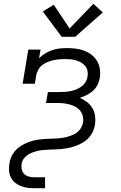

<svg xmlns="http://www.w3.org/2000/svg" viewBox="-20 -793 640 1018"><path d="M162 205Q143 205 124.5 202.5Q106 200 89 193Q72 186 58.5 174.5Q45 163 37 146.5Q29 130 28 111Q27 92 30 74Q32 57 39 40.5Q46 24 57.5 10Q69 -4 84 -14.5Q99 -25 115 -32.5Q131 -40 148 -45Q165 -50 181.5 -52.5Q198 -55 215 -56Q232 -57 249 -57.5Q266 -58 282.5 -59Q299 -60 316 -63Q333 -66 350 -71.5Q367 -77 382 -86.5Q397 -96 407 -111Q417 -126 420 -143Q423 -160 419 -176.5Q415 -193 405.5 -205.5Q396 -218 381.5 -226Q367 -234 351.5 -238.5Q336 -243 319 -245Q302 -247 285 -247H224L234 -305H294Q309 -305 324 -306Q339 -307 354.5 -310Q370 -313 384.5 -319Q399 -325 412 -334.5Q425 -344 433.5 -358Q442 -372 444 -387Q447 -402 444 -417Q441 -432 432 -443Q423 -454 410 -461.5Q397 -469 383 -473Q369 -477 353.5 -478.5Q338 -480 323 -480Q308 -480 293 -478.5Q278 -477 262.5 -473.5Q247 -470 232 -464Q217 -458 204 -448Q191 -438 183 -423.5Q175 -409 172 -394L165 -349H100L130 -530H195L187 -484Q202 -499 220 -510Q238 -521 257.5 -527.5Q277 -534 296.5 -536Q316 -538 336 -538Q359 -538 382.5 -535Q406 -532 427 -524Q448 -516 466 -502Q484 -488 495 -469Q506 -450 509.5 -426.5Q513 -403 509 -380Q506 -361 497 -343Q488 -325 473 -311.5Q458 -298 439.5 -289Q421 -280 403 -274Q423 -266 440.5 -252.5Q458 -239 469.5 -220.5Q481 -202 484 -179Q487 -156 484 -133Q481 -116 474.5 -100Q468 -84 457 -70Q446 -56 431.5 -45.5Q417 -35 401 -27.5Q385 -20 368.5 -15Q352 -10 335.5 -7Q319 -4 302.5 -2.5Q286 -1 269.5 -0.5Q253 0 236.5 0.5Q220 1 203.5 3Q187 5 170 9.5Q153 14 137.5 22Q122 30 110 43.5Q98 57 95 73Q92 89 95 104Q98 119 108 129Q118 139 132.5 143Q147 147 162 147H219V205ZM307 -598 207 -732 265 -768 349 -642 475 -773 525 -727 379 -598Z"/></svg>

Font: Iosevka Slab Light Extended
Style: Italic
Weight: 300
Width: 7
Italic angle: -9°
Monospace: yes
Designer: Belleve Invis
Foundry: Belleve Invis
Version: Version 11.1.0; ttfautohint (v1.8.3)